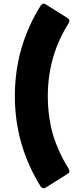

<svg xmlns="http://www.w3.org/2000/svg" viewBox="-20 -896 442 1053"><path d="M203.1 127Q134.8 17.6 97.7 -107.4Q61.5 -232.4 61.5 -369.1Q61.5 -506.8 97.7 -631.8Q134.8 -756.8 203.1 -865.2Q209 -874 216.8 -876Q217.8 -876 219.7 -876Q225.6 -876 232.4 -871.1Q271.5 -846.7 350.6 -796.9Q359.4 -791 360.4 -783.2Q360.4 -782.2 360.4 -780.3Q360.4 -774.4 356.4 -768.6Q298.8 -677.7 270.5 -578.1Q242.2 -477.5 242.2 -369.1Q242.2 -259.8 269.5 -161.1Q299.8 -60.5 356.4 29.3Q361.3 36.1 360.4 44.9Q359.4 52.7 350.6 57.6Q311.5 83 232.4 131.8Q225.6 136.7 219.7 136.7Q217.8 136.7 216.8 136.7Q209 134.8 203.1 127Z"/></svg>

Font: Cocogoose
Style: Regular
Weight: 400
Designer: Cosimo Lorenzo Pancini
Version: Version 1.000